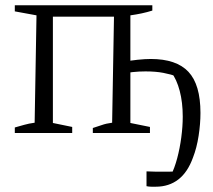

<svg xmlns="http://www.w3.org/2000/svg" viewBox="-20 -503 805 726"><path d="M569 203Q562 203 552.5 203Q543 203 534 201V145Q551 146 565.5 146Q580 146 597 146Q609 146 623.5 146Q638 146 657 145L627 158Q640 133 650 95.5Q660 58 665.5 16.5Q671 -25 671 -62Q671 -116 659.5 -159.5Q648 -203 628 -229L652 -213Q626 -222 597.5 -227.5Q569 -233 530 -233Q505 -233 482.5 -230.5Q460 -228 439 -225V-268Q471 -274 500 -277Q529 -280 550 -280Q647 -280 692.5 -231.5Q738 -183 738 -76Q738 -35 731 10.5Q724 56 710 92Q690 148 654.5 175.5Q619 203 569 203ZM36 0V-21Q54 -26 71.5 -31Q89 -36 111 -39L118 -445L36 -460V-483H556V-463Q537 -457 516 -452.5Q495 -448 473 -445V-38L547 -23V0H331V-19Q348 -24 364.5 -30Q381 -36 404 -39L411 -440H180V-38L253 -23V0Z"/></svg>

Font: Piazzolla 24pt Light
Style: Regular
Weight: 300
Designer: Juan Pablo del Peral
Foundry: Huerta Tipografica
Version: Version 2.005